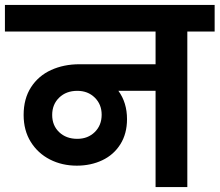

<svg xmlns="http://www.w3.org/2000/svg" viewBox="-41 -760 892 780"><path d="M831 -632H720V0H591V-391H440Q475 -343 475 -276Q475 -217 448 -174Q421 -131 374.5 -109Q328 -87 271 -87Q211 -87 162 -112Q113 -137 84 -183.5Q55 -230 55 -293Q55 -359 85 -405.5Q115 -452 166.5 -475.5Q218 -499 282 -499H591V-632H-21V-740H831ZM273 -196Q316 -196 344 -223.5Q372 -251 372 -294Q372 -336 344 -363.5Q316 -391 273 -391Q228 -391 199.5 -363.5Q171 -336 171 -293Q171 -250 199.5 -223Q228 -196 273 -196Z"/></svg>

Font: Fz Poppins SemBd
Style: Regular
Weight: 600
Designer: Ninad Kale (Devanagari), Jonny Pinhorn (Latin)
Foundry: Indian Type Foundry
Version: Vit hóa bi Vntype.Com & FontZin.Com